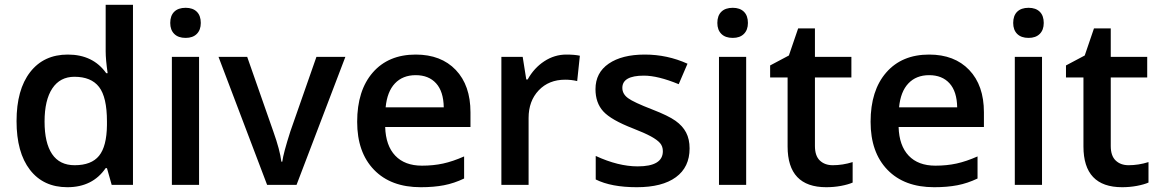

<svg xmlns="http://www.w3.org/2000/svg" viewBox="-20 -780 4891 810"><path d="M264.2 9.8Q163.1 9.8 106.4 -63.5Q49.8 -136.7 49.8 -269Q49.8 -401.9 107.2 -475.8Q164.6 -549.8 266.1 -549.8Q372.6 -549.8 428.2 -471.2H434.1Q425.8 -529.3 425.8 -563V-759.8H541V0H451.2L431.2 -70.8H425.8Q370.6 9.8 264.2 9.8ZM294.9 -83Q365.7 -83 397.9 -122.8Q430.2 -162.6 431.2 -252V-268.1Q431.2 -370.1 397.9 -413.1Q364.7 -456.1 293.9 -456.1Q233.4 -456.1 200.7 -407Q168 -357.9 168 -267.1Q168 -177.2 199.7 -130.1Q231.4 -83 294.9 -83Z M819.8 0H705.1V-540H819.8ZM698.2 -683.1Q698.2 -713.9 715.1 -730.5Q731.9 -747.1 763.2 -747.1Q793.5 -747.1 810.3 -730.5Q827.1 -713.9 827.1 -683.1Q827.1 -653.8 810.3 -637Q793.5 -620.1 763.2 -620.1Q731.9 -620.1 715.1 -637Q698.2 -653.8 698.2 -683.1Z M1106.9 0 901.9 -540H1022.9L1132.8 -226.1Q1161.1 -147 1167 -98.1H1170.9Q1175.3 -133.3 1205.1 -226.1L1314.9 -540H1437L1231 0Z M1754.9 9.8Q1628.9 9.8 1557.9 -63.7Q1486.8 -137.2 1486.8 -266.1Q1486.8 -398.4 1552.7 -474.1Q1618.7 -549.8 1733.9 -549.8Q1840.8 -549.8 1902.8 -484.9Q1964.8 -419.9 1964.8 -306.2V-244.1H1605Q1607.4 -165.5 1647.5 -123.3Q1687.5 -81.1 1760.3 -81.1Q1808.1 -81.1 1849.4 -90.1Q1890.6 -99.1 1938 -120.1V-26.9Q1896 -6.8 1853 1.5Q1810.1 9.8 1754.9 9.8ZM1733.9 -462.9Q1679.2 -462.9 1646.2 -428.2Q1613.3 -393.6 1606.9 -327.1H1852.1Q1851.1 -394 1819.8 -428.5Q1788.6 -462.9 1733.9 -462.9Z M2369.1 -549.8Q2403.8 -549.8 2426.3 -544.9L2415 -438Q2390.6 -443.8 2364.3 -443.8Q2295.4 -443.8 2252.7 -398.9Q2210 -354 2210 -282.2V0H2095.2V-540H2185.1L2200.2 -444.8H2206.1Q2232.9 -493.2 2276.1 -521.5Q2319.3 -549.8 2369.1 -549.8Z M2889.2 -153.8Q2889.2 -74.7 2831.5 -32.5Q2773.9 9.8 2666.5 9.8Q2558.6 9.8 2493.2 -22.9V-122.1Q2588.4 -78.1 2670.4 -78.1Q2776.4 -78.1 2776.4 -142.1Q2776.4 -162.6 2764.6 -176.3Q2752.9 -189.9 2726.1 -204.6Q2699.2 -219.2 2651.4 -237.8Q2558.1 -273.9 2525.1 -310.1Q2492.2 -346.2 2492.2 -403.8Q2492.2 -473.1 2548.1 -511.5Q2604 -549.8 2700.2 -549.8Q2795.4 -549.8 2880.4 -511.2L2843.3 -424.8Q2755.9 -460.9 2696.3 -460.9Q2605.5 -460.9 2605.5 -409.2Q2605.5 -383.8 2629.2 -366.2Q2652.8 -348.6 2732.4 -317.9Q2799.3 -292 2829.6 -270.5Q2859.9 -249 2874.5 -220.9Q2889.2 -192.9 2889.2 -153.8Z M3127.9 0H3013.2V-540H3127.9ZM3006.3 -683.1Q3006.3 -713.9 3023.2 -730.5Q3040 -747.1 3071.3 -747.1Q3101.6 -747.1 3118.4 -730.5Q3135.3 -713.9 3135.3 -683.1Q3135.3 -653.8 3118.4 -637Q3101.6 -620.1 3071.3 -620.1Q3040 -620.1 3023.2 -637Q3006.3 -653.8 3006.3 -683.1Z M3493.2 -83Q3535.2 -83 3577.1 -96.2V-9.8Q3558.1 -1.5 3528.1 4.2Q3498 9.8 3465.8 9.8Q3302.7 9.8 3302.7 -162.1V-453.1H3229V-503.9L3308.1 -545.9L3347.2 -660.2H3418V-540H3571.8V-453.1H3418V-164.1Q3418 -122.6 3438.7 -102.8Q3459.5 -83 3493.2 -83Z M3920.9 9.8Q3794.9 9.8 3723.9 -63.7Q3652.8 -137.2 3652.8 -266.1Q3652.8 -398.4 3718.8 -474.1Q3784.7 -549.8 3899.9 -549.8Q4006.8 -549.8 4068.8 -484.9Q4130.9 -419.9 4130.9 -306.2V-244.1H3771Q3773.4 -165.5 3813.5 -123.3Q3853.5 -81.1 3926.3 -81.1Q3974.1 -81.1 4015.4 -90.1Q4056.6 -99.1 4104 -120.1V-26.9Q4062 -6.8 4019 1.5Q3976.1 9.8 3920.9 9.8ZM3899.9 -462.9Q3845.2 -462.9 3812.3 -428.2Q3779.3 -393.6 3772.9 -327.1H4018.1Q4017.1 -394 3985.8 -428.5Q3954.6 -462.9 3899.9 -462.9Z M4376 0H4261.2V-540H4376ZM4254.4 -683.1Q4254.4 -713.9 4271.2 -730.5Q4288.1 -747.1 4319.3 -747.1Q4349.6 -747.1 4366.5 -730.5Q4383.3 -713.9 4383.3 -683.1Q4383.3 -653.8 4366.5 -637Q4349.6 -620.1 4319.3 -620.1Q4288.1 -620.1 4271.2 -637Q4254.4 -653.8 4254.4 -683.1Z M4741.2 -83Q4783.2 -83 4825.2 -96.2V-9.8Q4806.2 -1.5 4776.1 4.2Q4746.1 9.8 4713.9 9.8Q4550.8 9.8 4550.8 -162.1V-453.1H4477.1V-503.9L4556.2 -545.9L4595.2 -660.2H4666V-540H4819.8V-453.1H4666V-164.1Q4666 -122.6 4686.8 -102.8Q4707.5 -83 4741.2 -83Z"/></svg>

Font: f1_44652          
Style: Regular
Weight: 600
Foundry: Ascender Corporation
Version: Version 1.10